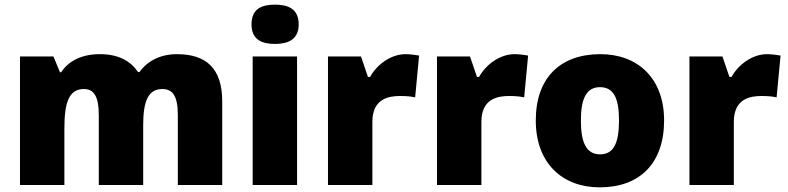

<svg xmlns="http://www.w3.org/2000/svg" viewBox="-20 -796 3389 826"><path d="M741 -563C672 -563 615 -535 580 -486H574C541 -534 490 -563 409 -563C327 -563 272 -530 243 -485H238L210 -553H66V0H257V-242C257 -352 275 -413 341 -413C384 -413 405 -381 405 -301V0H596V-258C596 -357 616 -413 678 -413C722 -413 745 -385 745 -301V0H936V-360C936 -502 867 -563 741 -563Z M1163 -776C1107 -776 1062 -759 1062 -691C1062 -625 1107 -607 1163 -607C1218 -607 1265 -625 1265 -691C1265 -759 1218 -776 1163 -776ZM1258 -553H1067V0H1258Z M1725 -563C1662 -563 1602 -519 1572 -465H1563L1533 -553H1391V0H1582V-272C1582 -372 1653 -383 1701 -383C1736 -383 1753 -380 1766 -377L1783 -557C1772 -559 1746 -563 1725 -563Z M2194 -563C2131 -563 2071 -519 2041 -465H2032L2002 -553H1860V0H2051V-272C2051 -372 2122 -383 2170 -383C2205 -383 2222 -380 2235 -377L2252 -557C2241 -559 2215 -563 2194 -563Z M2837 -278C2837 -461 2722 -563 2563 -563C2390 -563 2285 -461 2285 -278C2285 -93 2400 10 2560 10C2732 10 2837 -93 2837 -278ZM2479 -278C2479 -372 2503 -421 2561 -421C2621 -421 2643 -372 2643 -278C2643 -183 2621 -132 2562 -132C2502 -132 2479 -183 2479 -278Z M3280 -563C3217 -563 3157 -519 3127 -465H3118L3088 -553H2946V0H3137V-272C3137 -372 3208 -383 3256 -383C3291 -383 3308 -380 3321 -377L3338 -557C3327 -559 3301 -563 3280 -563Z"/></svg>

Font: Noto Sans Myanmar UI Black
Style: Regular
Weight: 900
Designer: Monotype Design Team
Foundry: Monotype Imaging Inc.
Version: Version 2.103